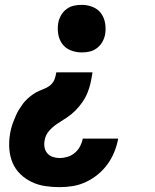

<svg xmlns="http://www.w3.org/2000/svg" viewBox="-20 -558 640 791"><path d="M225 213Q195 213 165.5 208.5Q136 204 110 191.5Q84 179 63.5 159Q43 139 32 113Q21 87 18.5 57Q16 27 21 -4Q23 -17 26.5 -30.5Q30 -44 35 -56.5Q40 -69 45.5 -82Q51 -95 58.5 -107Q66 -119 74.5 -130.5Q83 -142 93.5 -151.5Q104 -161 116 -169.5Q128 -178 141 -183.5Q154 -189 167 -194.5Q180 -200 190.5 -210Q201 -220 205.5 -233.5Q210 -247 212 -260H361Q358 -239 353.5 -218Q349 -197 340.5 -176Q332 -155 319 -136.5Q306 -118 290 -102Q274 -86 255 -73.5Q236 -61 216.5 -48.5Q197 -36 182 -18.5Q167 -1 164 20Q161 35 163.5 49Q166 63 175 73.5Q184 84 197.5 88.5Q211 93 225 93Q242 93 258.5 88Q275 83 288.5 71.5Q302 60 310 44.5Q318 29 321 13H467Q462 40 451.5 66.5Q441 93 424 117Q407 141 384 160Q361 179 334.5 191.5Q308 204 280.5 208.5Q253 213 225 213ZM317 -342Q293 -342 271.5 -350.5Q250 -359 237 -376.5Q224 -394 220 -417Q216 -440 220 -464Q223 -480 231.5 -495Q240 -510 254 -520.5Q268 -531 284 -534.5Q300 -538 317 -538Q340 -538 361.5 -529.5Q383 -521 396 -503.5Q409 -486 413 -463Q417 -440 413 -416Q410 -400 401.5 -385Q393 -370 379 -359.5Q365 -349 349 -345.5Q333 -342 317 -342Z"/></svg>

Font: Iosevka Curly Heavy Extended
Style: Italic
Weight: 900
Width: 7
Italic angle: -9°
Monospace: yes
Designer: Belleve Invis
Foundry: Belleve Invis
Version: Version 11.1.0; ttfautohint (v1.8.3)